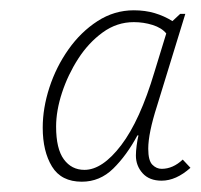

<svg xmlns="http://www.w3.org/2000/svg" viewBox="-20 -741 390 373"><path d="M139 -388Q99 -388 81 -417.5Q63 -447 63 -493Q63 -531 76 -571Q89 -611 113 -645Q137 -679 169.5 -700Q202 -721 240 -721Q262 -721 280.5 -715.5Q299 -710 315 -700L330 -714H340L285 -535Q268 -482 268 -452Q268 -429 276 -421Q284 -413 294 -413Q316 -413 335 -431L350 -415Q322 -390 294 -390Q270 -390 257 -404.5Q244 -419 244 -439Q244 -447 245.5 -458.5Q247 -470 249 -478H247Q226 -439 200 -413.5Q174 -388 139 -388ZM144 -411Q179 -411 215.5 -459Q252 -507 280 -601L303 -676Q294 -687 276.5 -692.5Q259 -698 240 -698Q207 -698 179.5 -678Q152 -658 132 -627Q112 -596 100.5 -561Q89 -526 89 -495Q89 -452 104 -431.5Q119 -411 144 -411Z"/></svg>

Font: Noto Serif Thin
Style: Italic
Weight: 100
Italic angle: -12°
Designer: Monotype Design Team
Foundry: Monotype Imaging Inc.
Version: Version 2.014; ttfautohint (v1.8.4.7-5d5b)